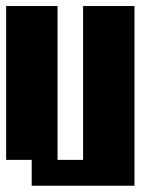

<svg xmlns="http://www.w3.org/2000/svg" viewBox="-20 -546 540 624"><path d="M0 -26.4V-526.4H167V-26.4H250V-526.4H417V57.6H83V-26.4Z"/></svg>

Font: KH Dot Dougenzaka 12
Style: Regular
Weight: 400
Designer: Original version for X68000 by Keitarou Hiraki (http://hp.vector.co.jp/authors/VA000874/) / TrueType conversion by Homem
Version: Version 1.00.20150527